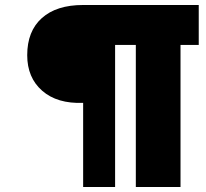

<svg xmlns="http://www.w3.org/2000/svg" viewBox="-20 -749 825 769"><path d="M89 -528Q89 -624 147.5 -676.5Q206 -729 313 -729H776V-569H703V0H524V-569H441V0H313V-337Q209 -333 149 -385.5Q89 -438 89 -528Z"/></svg>

Font: Mona Sans Black
Style: Italic
Weight: 900
Italic angle: -11.7°
Designer: Deni Anggara
Foundry: GitHub
Version: Version 2.000